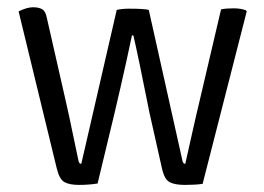

<svg xmlns="http://www.w3.org/2000/svg" viewBox="-20 -518 744 542"><path d="M32.5 -486Q56.5 -497.5 73 -497.5Q89.5 -497.5 99 -492Q108.5 -486.5 112 -468.5L165 -235.5Q175.5 -190 185.2 -142Q195 -94 201.5 -64.5Q203 -55.5 209.5 -55.5L309.5 -490Q324.5 -493.5 344.5 -493.5Q387 -493.5 400 -490L495 -64.5Q496.5 -55.5 503 -55.5Q514 -104.5 523.8 -148.2Q533.5 -192 544 -235.5L604 -491.5Q617 -494.5 639.5 -494.5Q659.5 -494.5 674 -489L676.5 -486L552 1Q531 4 502.2 4Q473.5 4 458.8 -3.8Q444 -11.5 437 -43.5L402 -199.5Q369.5 -363 356.5 -418H352.5Q344.5 -381.5 336 -341.5Q319.5 -267 303.5 -199.5L255.5 0Q230.5 4 203.2 4Q176 4 161.8 -4Q147.5 -12 140 -43.5Z"/></svg>

Font: Signika-CLs Light
Style: CLs-Regular
Weight: 300
Version: Version 2.003;gftools[0.9.32]